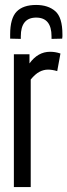

<svg xmlns="http://www.w3.org/2000/svg" viewBox="-20 -755 272 775"><path d="M99 -536V-499Q133 -546 182 -546Q192 -546 202 -544.5Q212 -543 224 -539L211 -468Q201 -471 191.5 -472.5Q182 -474 174 -474Q156 -474 139 -465Q122 -456 104 -434V0H36V-536ZM126 -735Q174 -735 203 -710Q232 -685 232 -616Q232 -612 232 -608Q232 -604 231 -599L188 -598V-608Q188 -684 126 -684Q64 -684 64 -608V-598L21 -599Q21 -604 21 -608Q21 -612 21 -616Q21 -681 47 -708Q73 -735 126 -735Z"/></svg>

Font: Georama ExtraCondensed
Style: Regular
Weight: 400
Width: 2
Designer: Jean-Baptiste Levee
Foundry: Production Type
Version: Version 1.000